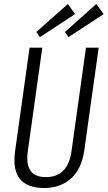

<svg xmlns="http://www.w3.org/2000/svg" viewBox="-20 -940 542 967"><path d="M204 7Q117 7 80 -39Q43 -85 56 -179L129 -700H193L120 -178Q111 -113 133.5 -80.5Q156 -48 211 -48Q322 -48 340 -178L413 -700H477L404 -179Q397 -133 380 -98Q363 -63 336.5 -40Q310 -17 276.5 -5Q243 7 204 7ZM358 -869 181 -753 163 -779 322 -920ZM502 -869 325 -753 307 -779 465 -920Z"/></svg>

Font: Pathway Extreme Condensed ExtraLight
Style: Italic
Weight: 250
Width: 3
Italic angle: -8°
Version: Version 1.001;gftools[0.9.26]